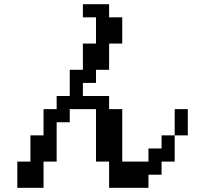

<svg xmlns="http://www.w3.org/2000/svg" viewBox="-20 -817 1040 915"><path d="M62.5 -46.9H125V-171.9H187.5V-296.9H250V-359.4H312.5V-484.4H375V-609.4H437.5V-734.4H375V-796.9H500V-734.4H562.5V-609.4H500V-484.4H437.5V-421.9H375V-359.4H500V-296.9H562.5V-46.9H687.5V-109.4H750V-171.9H812.5V-46.9H750V15.6H687.5V78.1H500V-46.9H437.5V-296.9H312.5V-234.4H250V-46.9H187.5V78.1H62.5ZM812.5 -171.9V-296.9H875V-171.9Z"/></svg>

Font: KH Dot Dougenzaka 16
Style: Regular
Weight: 400
Designer: Original version for X68000 by Keitarou Hiraki (http://hp.vector.co.jp/authors/VA000874/) / TrueType conversion by Homem
Version: Version 1.00.20150527